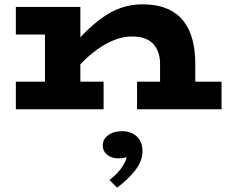

<svg xmlns="http://www.w3.org/2000/svg" viewBox="-20 -503 1045 884"><path d="M717 0V-211Q717 -235 710 -257.5Q703 -280 688.5 -297.5Q674 -315 649 -325Q624 -335 588 -335Q547 -335 506.5 -319Q466 -303 428 -275.5Q390 -248 356 -213Q322 -178 294 -141V-268Q332 -314 371 -353Q410 -392 451 -421.5Q492 -451 537.5 -467Q583 -483 635 -483Q702 -483 749 -463Q796 -443 824.5 -406.5Q853 -370 866 -320.5Q879 -271 879 -212V0ZM53 0V-127H457V0ZM187 0V-471H350V0ZM53 -344V-471H310V-344ZM611 0V-127H1000V0ZM636 194Q636 239 601.5 282.5Q567 326 519 361L484 326Q527 292 545 261.5Q563 231 563 220Q558 223 547 224.5Q536 226 525 226Q492 226 472.5 209Q453 192 453 167Q453 138 478 119.5Q503 101 542 101Q584 101 610 125.5Q636 150 636 194Z"/></svg>

Font: BioRhyme SemiExpanded ExtraBold
Style: Regular
Weight: 800
Width: 6
Designer: Aoife Mooney
Foundry: Aoife Mooney Type
Version: Version 1.600;gftools[0.9.33]